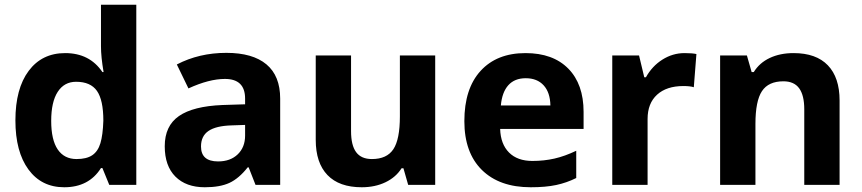

<svg xmlns="http://www.w3.org/2000/svg" viewBox="-20 -780 3637 810"><path d="M45 -272Q45 -406 101 -481Q157 -556 255 -556Q358 -556 412 -476H417Q406 -540 406 -585V-760H555V0H441L412 -71H406Q355 10 251 10Q155 10 100 -65Q45 -140 45 -272ZM416 -271Q416 -358 389 -396.5Q362 -435 301 -435Q251 -435 223.5 -392.5Q196 -350 196 -270Q196 -190 223.5 -149.5Q251 -109 303 -109Q345 -109 369 -125Q393 -141 403.5 -175.5Q414 -210 416 -271Z M675 -163Q675 -249 735 -290.5Q795 -332 919 -337L1014 -340V-364Q1014 -447 929 -447Q862 -447 775 -407L726 -508Q820 -557 935 -557Q1046 -557 1104 -508.5Q1162 -460 1162 -364V0H1058L1029 -74H1025Q988 -27 948 -8.5Q908 10 844 10Q765 10 720 -35Q675 -80 675 -163ZM1014 -208V-253L956 -251Q891 -249 859.5 -227.5Q828 -206 828 -162Q828 -99 900 -99Q952 -99 983 -129Q1014 -159 1014 -208Z M1312 -190V-546H1461V-227Q1461 -167 1482.5 -138Q1504 -109 1549 -109Q1612 -109 1639.5 -150.5Q1667 -192 1667 -289V-546H1816V0H1702L1682 -70H1674Q1650 -32 1606 -11Q1562 10 1506 10Q1411 10 1361.5 -41.5Q1312 -93 1312 -190Z M1939 -269Q1939 -406 2007.5 -481Q2076 -556 2197 -556Q2313 -556 2377.5 -490.5Q2442 -425 2442 -308V-236H2090Q2092 -172 2127.5 -136.5Q2163 -101 2226 -101Q2275 -101 2319 -111Q2363 -121 2411 -144V-29Q2371 -9 2326.5 0.5Q2282 10 2219 10Q2087 10 2013 -63Q1939 -136 1939 -269ZM2302 -335Q2301 -390 2273.5 -420Q2246 -450 2198 -450Q2151 -450 2124.5 -420.5Q2098 -391 2093 -335Z M2563 -546H2676L2698 -454H2705Q2731 -501 2774.5 -528.5Q2818 -556 2868 -556Q2901 -556 2918 -552L2907 -412Q2892 -417 2863 -417Q2792 -417 2752 -380.5Q2712 -344 2712 -278V0H2563Z M3018 -546H3131L3151 -476H3160Q3184 -515 3227.5 -535.5Q3271 -556 3328 -556Q3423 -556 3472.5 -504.5Q3522 -453 3522 -356V0H3373V-319Q3373 -378 3351.5 -407.5Q3330 -437 3285 -437Q3222 -437 3194.5 -395.5Q3167 -354 3167 -257V0H3018Z"/></svg>

Font: OpenSansMMV
Style: Bold
Weight: 700
Foundry: Ascender Corporation
Version: Version 4.001